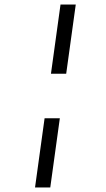

<svg xmlns="http://www.w3.org/2000/svg" viewBox="-20 -772 464 844"><path d="M313 -752 271 -448H204L246 -752ZM243 -252 201 52H134L176 -252Z"/></svg>

Font: Pathway Extreme 8pt Thin 12pt ExtraLight
Style: Italic
Weight: 250
Italic angle: -8°
Version: Version 1.001;gftools[0.9.26]